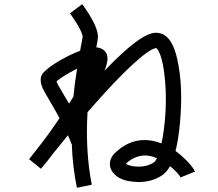

<svg xmlns="http://www.w3.org/2000/svg" viewBox="-20 -847 1040 918"><path d="M237.3 -117.2Q206.1 -75.2 175.8 -40L119.1 -85.9Q141.6 -114.3 178.7 -162.1Q222.7 -218.8 264.6 -282.2Q250 -309.6 222.7 -356.4Q192.4 -407.2 183.6 -425.8Q175.8 -444.3 174.8 -459Q171.9 -484.4 189.5 -502Q227.5 -540 309.6 -581.1Q337.9 -594.7 363.3 -604.5Q364.3 -610.4 365.2 -617.2Q375 -664.1 375 -670.9Q375 -688.5 346.7 -735.4Q330.1 -761.7 314.5 -783.2L373 -827.1Q390.6 -803.7 409.2 -773.4Q448.2 -709 448.2 -670.9Q448.2 -658.2 440.4 -620.1Q444.3 -620.1 446.3 -620.1Q475.6 -615.2 488.3 -592.8Q502.9 -565.4 479.5 -508.8Q528.3 -559.6 568.4 -595.7Q627.9 -649.4 668 -671.9Q708 -694.3 737.3 -689.5Q774.4 -684.6 798.8 -643.6Q816.4 -614.3 827.1 -565.4Q857.4 -434.6 839.8 -252.9Q833 -179.7 819.3 -125Q834 -114.3 848.6 -101.6Q899.4 -56.6 912.1 -26.4L843.8 1Q843.8 1 843.8 2Q833 -19.5 793 -52.7Q777.3 -24.4 757.8 -10.7Q709 23.4 641.6 23.4Q633.8 23.4 627 22.5Q551.8 18.6 520.5 -21.5Q502 -44.9 505.9 -72.3Q509.8 -97.7 532.2 -118.2Q615.2 -195.3 717.8 -171.9Q735.4 -168 752 -161.1Q758.8 -189.5 762.7 -222.7Q781.2 -359.4 766.6 -486.3Q759.8 -547.9 746.1 -585Q735.4 -612.3 726.6 -617.2Q696.3 -614.3 610.4 -535.2Q532.2 -462.9 419.9 -335Q410.2 -323.2 398.4 -310.5Q387.7 -121.1 418.9 36.1L347.7 50.8Q327.1 -48.8 323.2 -159.2H321.3Q314.5 -179.7 304.7 -200.2Q271.5 -159.2 237.3 -117.2ZM716.8 -71.3Q722.7 -75.2 730.5 -90.8Q711.9 -98.6 695.3 -101.6Q633.8 -112.3 582 -64.5Q582 -64.5 581.1 -64.5Q598.6 -52.7 629.9 -50.8Q680.7 -46.9 716.8 -71.3ZM256.8 -442.4Q263.7 -429.7 285.2 -393.6Q301.8 -366.2 310.5 -351.6Q317.4 -362.3 324.2 -374Q327.1 -378.9 331.1 -384.8Q336.9 -449.2 348.6 -518.6Q344.7 -516.6 342.8 -515.6Q284.2 -486.3 250 -458Q252 -452.1 256.8 -442.4Z"/></svg>

Font: irohakakuC Regular
Style: Regular
Weight: 400
Designer: [Source Han Sans]
Ryoko NISHIZUKA Ë•øÂ°öÊ∂ºÂ≠ê (kana & ideographs); Paul D. Hunt (Latin, Greek & Cyrillic); Wenlong ZHAN
Version: Version 1.001.20160904